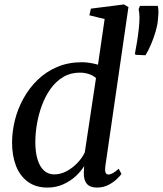

<svg xmlns="http://www.w3.org/2000/svg" viewBox="-20 -837 736 867"><path d="M455.5 -85.5Q453 -67.5 456.5 -58.2Q460 -49 469 -49Q478.5 -49 489.8 -55.2Q501 -61.5 516 -75L528.5 -51.5Q522.5 -43 507.2 -28.2Q492 -13.5 469.2 -1.8Q446.5 10 417.5 10Q386.5 10 372 -7.2Q357.5 -24.5 358.5 -57.5L360 -87Q345.5 -63 320.8 -40.5Q296 -18 264 -4Q232 10 194.5 10Q141.5 10 105.8 -16.2Q70 -42.5 52.2 -88.2Q34.5 -134 34.5 -193Q34.5 -242.5 47.2 -294Q60 -345.5 85.8 -392.2Q111.5 -439 149.5 -476Q187.5 -513 237.8 -534.5Q288 -556 350 -556Q368 -556 387.2 -552.8Q406.5 -549.5 422.5 -545L452.5 -751L383.5 -768L390.5 -798L540 -817L560 -805ZM413.5 -484.5Q401 -496 381.8 -502.5Q362.5 -509 340.5 -509Q298.5 -509 265.8 -489.5Q233 -470 209 -436.8Q185 -403.5 169.8 -362.5Q154.5 -321.5 147 -278.2Q139.5 -235 139.5 -195.5Q139.5 -149 149.8 -116.2Q160 -83.5 179 -66.5Q198 -49.5 225 -49.5Q254 -49.5 281.2 -64.2Q308.5 -79 330.2 -102Q352 -125 363 -149.5ZM637 -587.5 591.5 -589.5 589.5 -596Q594.5 -621 599 -649.2Q603.5 -677.5 607 -709.5Q610 -737.5 609.8 -759Q609.5 -780.5 606 -795.5L612 -810.5H692.5Q695.5 -798 695.5 -784Q695.5 -770 693 -747.5Q691.5 -724.5 683 -695.5Q674.5 -666.5 662.5 -638Q650.5 -609.5 637 -587.5Z"/></svg>

Font: Merriweather 48pt
Style: Italic
Weight: 400
Italic angle: -7.8°
Version: Version 2.101